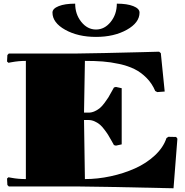

<svg xmlns="http://www.w3.org/2000/svg" viewBox="-20 -1010 1000 1040"><path d="M387.2 -990.2Q387.2 -932.6 420.4 -891.4Q453.6 -850.1 500 -850.1Q546.4 -850.1 579.6 -891.4Q612.8 -932.6 612.8 -990.2Q668.5 -990.2 702.1 -976.8Q735.8 -963.4 735.8 -941.9Q735.8 -887.2 666.7 -848.6Q597.7 -810.1 500 -810.1Q402.3 -810.1 333.3 -848.6Q264.2 -887.2 264.2 -941.9Q264.2 -963.4 297.9 -976.8Q331.5 -990.2 387.2 -990.2ZM120.1 -680.2Q81.1 -680.2 42 -672.9L25.9 -669.9L18.1 -676.8L20 -711.9L27.8 -720.2H400.9Q436.5 -720.2 546.6 -722.7Q656.7 -725.1 749 -727.5L841.8 -730L851.1 -722.2L872.1 -514.2L832 -511.2L820.8 -517.1Q803.7 -558.1 773.4 -588.4Q743.2 -618.7 708 -636Q672.9 -653.3 625.7 -663.6Q578.6 -673.8 536.1 -677Q493.7 -680.2 439.9 -680.2L435.1 -399.9H460Q477.1 -399.9 493.7 -407.7Q510.3 -415.5 521.7 -425.3Q533.2 -435.1 546.6 -453.1Q560.1 -471.2 566.7 -481.9Q573.2 -492.7 584 -512.5Q594.7 -532.2 597.2 -536.1L607.9 -539.1L639.2 -532.2V-228L607.9 -221.2L597.2 -224.1Q595.2 -228 584 -247.8Q572.8 -267.6 566.4 -278.1Q560.1 -288.6 546.6 -306.6Q533.2 -324.7 521.7 -334.5Q510.3 -344.2 493.7 -352.1Q477.1 -359.9 460 -359.9H435.1L439.9 -40Q508.8 -40 579.3 -55.2Q649.9 -70.3 711.4 -97.9Q772.9 -125.5 818.8 -168.2Q864.7 -210.9 881.8 -262.2L892.1 -269L934.1 -268.1L940.9 -258.8L919.9 9.8Q480 0 399.9 0H27.8L20 -7.8L18.1 -43L25.9 -49.8L42 -46.9Q78.1 -40 120.1 -40Z"/></svg>

Font: Yokawerad
Style: Regular
Weight: 500
Designer: gluk
Foundry: gluk
Version: Version 0.79